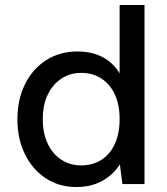

<svg xmlns="http://www.w3.org/2000/svg" viewBox="-20 -740 671 772"><path d="M287 12Q217 12 163.5 -23.5Q110 -59 80 -120.5Q50 -182 50 -260Q50 -340 80.5 -401.5Q111 -463 165.5 -498Q220 -533 291 -533Q350 -533 393 -510Q436 -487 461 -445V-720H561V0H472L462 -79Q447 -55 423 -34.5Q399 -14 365.5 -1Q332 12 287 12ZM306 -75Q353 -75 388 -97.5Q423 -120 442 -162Q461 -204 461 -261Q461 -318 442 -359.5Q423 -401 388 -424Q353 -447 306 -447Q262 -447 227 -424Q192 -401 172 -359.5Q152 -318 152 -261Q152 -204 172 -162Q192 -120 227 -97.5Q262 -75 306 -75Z"/></svg>

Font: DM Sans 10pt Medium
Style: Regular
Weight: 500
Version: Version 4.004;gftools[0.9.30]